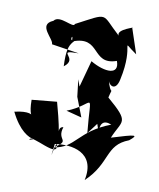

<svg xmlns="http://www.w3.org/2000/svg" viewBox="-125 -786 774 937"><g transform="rotate(10 262.0 -317.5)"><path d="M372 -199C406 -99 352 -242 440 -207C285 -148 287 -63 182 -49C263 -99 188 -83 212 -154C170 -153 220 -55 160 -271L36 -259C36 -115 106 -221 -37 -187C50 -9 154 -96 59 -65C62 -99 222 10 194 -68C184 -61 170 55 185 -66C265 -79 390 -61 359 82C468 -21 427 -104 539 -147C582 -182 568 -181 449 -144C488 -239 528 -228 403 -335C419 -404 413 -330 388 -427C395 -388 433 -371 445 -432C486 -617 404 -631 500 -566L458 -692C483 -696 382 -672 400 -641C296 -735 339 -743 180 -660C177 -635 100 -693 74 -657C0 -626 90 -570 87 -543L223 -522C102 -522 232 -499 162 -447C155 -601 198 -545 252 -667C142 -489 183 -651 180 -573C318 -628 290 -475 413 -518C438 -450 365 -452 291 -495L255 -363L243 -397L253 -312L290 -216L213 -236C349 -289 310 -367 332 -146Z"/></g></svg>

Font: Asimov Silicon
Style: Regular
Weight: 400
Designer: Google
Version: Version 2.000980; 2014